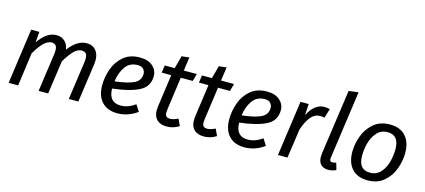

<svg xmlns="http://www.w3.org/2000/svg" viewBox="-58 -1254 3920 1769"><g transform="rotate(15 1901.5 -369.0)"><path d="M774 -408Q774 -386 772 -375L719 0H628L680 -368Q682 -380 682 -399Q682 -435 667.5 -448.5Q653 -462 628 -462Q589 -462 551.5 -422.5Q514 -383 476 -317L431 0H340L392 -368Q394 -380 394 -399Q394 -435 379.5 -448.5Q365 -462 341 -462Q270 -462 188 -316L145 0H54L128 -527H206L198 -426Q237 -481 278.5 -510Q320 -539 370 -539Q414 -539 446 -511Q478 -483 485 -432Q525 -485 567.5 -512Q610 -539 658 -539Q711 -539 742.5 -503.5Q774 -468 774 -408Z M988 -196Q991 -65 1102 -65Q1139 -65 1173 -77Q1207 -89 1243 -114L1282 -52Q1193 12 1093 12Q997 12 944.5 -44.5Q892 -101 892 -202Q892 -281 919.5 -358.5Q947 -436 1008 -487.5Q1069 -539 1163 -539Q1243 -539 1286.5 -500Q1330 -461 1330 -405Q1330 -304 1240 -259Q1150 -214 988 -196ZM1234 -402Q1234 -426 1217 -446Q1200 -466 1162 -466Q1086 -466 1045 -408Q1004 -350 993 -266Q1117 -280 1175.5 -309Q1234 -338 1234 -402Z M1530 -139Q1528 -119 1528 -113Q1528 -88 1539.5 -76.5Q1551 -65 1575 -65Q1593 -65 1610.5 -70.5Q1628 -76 1651 -87L1681 -23Q1626 12 1564 12Q1503 12 1470 -19.5Q1437 -51 1437 -109Q1437 -130 1439 -141L1483 -456H1392L1402 -527H1497L1530 -649L1602 -657L1584 -527H1708L1688 -456H1574Z M1885 -139Q1883 -119 1883 -113Q1883 -88 1894.5 -76.5Q1906 -65 1930 -65Q1948 -65 1965.5 -70.5Q1983 -76 2006 -87L2036 -23Q1981 12 1919 12Q1858 12 1825 -19.5Q1792 -51 1792 -109Q1792 -130 1794 -141L1838 -456H1747L1757 -527H1852L1885 -649L1957 -657L1939 -527H2063L2043 -456H1929Z M2200 -196Q2203 -65 2314 -65Q2351 -65 2385 -77Q2419 -89 2455 -114L2494 -52Q2405 12 2305 12Q2209 12 2156.5 -44.5Q2104 -101 2104 -202Q2104 -281 2131.5 -358.5Q2159 -436 2220 -487.5Q2281 -539 2375 -539Q2455 -539 2498.5 -500Q2542 -461 2542 -405Q2542 -304 2452 -259Q2362 -214 2200 -196ZM2446 -402Q2446 -426 2429 -446Q2412 -466 2374 -466Q2298 -466 2257 -408Q2216 -350 2205 -266Q2329 -280 2387.5 -309Q2446 -338 2446 -402Z M2975 -532 2948 -443Q2929 -448 2905 -448Q2856 -448 2819.5 -405.5Q2783 -363 2754 -279L2714 0H2623L2697 -527H2775L2769 -419Q2798 -479 2837.5 -509Q2877 -539 2922 -539Q2947 -539 2975 -532Z M3100 -103Q3099 -98 3099 -90Q3099 -76 3105 -70Q3111 -64 3124 -64Q3139 -64 3160 -71L3179 -5Q3141 12 3106 12Q3060 12 3034.5 -13Q3009 -38 3009 -87Q3009 -96 3011 -118L3099 -739L3191 -750Z M3277 -206Q3277 -280 3304.5 -356.5Q3332 -433 3393 -486Q3454 -539 3550 -539Q3647 -539 3699 -481Q3751 -423 3751 -321Q3751 -248 3724 -171.5Q3697 -95 3636 -41.5Q3575 12 3479 12Q3382 12 3329.5 -46Q3277 -104 3277 -206ZM3655 -331Q3655 -465 3547 -465Q3484 -465 3445 -421.5Q3406 -378 3389.5 -316.5Q3373 -255 3373 -196Q3373 -62 3482 -62Q3545 -62 3584 -105.5Q3623 -149 3639 -210.5Q3655 -272 3655 -331Z"/></g></svg>

Font: FiraGO
Style: Italic
Weight: 400
Italic angle: -8°
Designer: bBox Type GmbH
Foundry: bBox Type GmbH
Version: Version 1.001